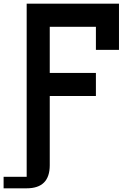

<svg xmlns="http://www.w3.org/2000/svg" viewBox="-82 -895 728 1040"><path d="M62.5 -875H562.5V-625H437.5V-750H187.5V-500H437.5V-375H187.5V0Q187.5 125 62.5 125H-62.5V62.5H62.5Z"/></svg>

Font: Oldtimer
Style: Regular
Weight: 400
Designer: GGBotNet
Foundry: GGBotNet
Version: 1.00